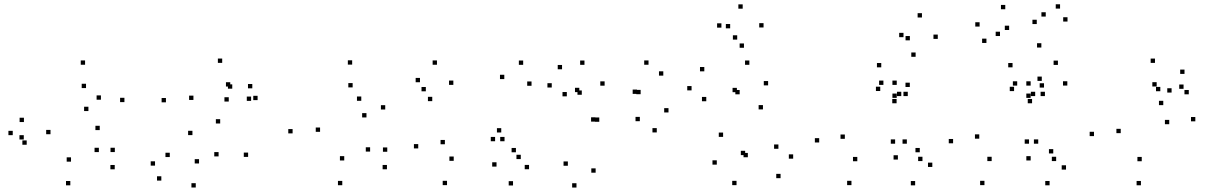

<svg xmlns="http://www.w3.org/2000/svg" viewBox="-20 -836 5620 889"><path d="M511.2 -52.1V-72.1H491.2V-52.1ZM511.7 -131.9V-151.9H491.7V-131.9ZM437.8 -131.8V-151.8H417.8V-131.8ZM308.8 -87.5V-107.5H288.8V-87.5ZM213.8 -214.5V-234.5H193.8V-214.5ZM378.3 -428.2V-448.2H358.3V-428.2ZM447.3 -374.3V-394.3H427.3V-374.3ZM389.4 -321.8V-341.8H369.4V-321.8ZM90.8 -270.9V-290.9H70.8V-270.9ZM39 -210.2V-230.2H19V-210.2ZM103.6 -165.8V-185.8H83.6V-165.8ZM441.8 -233.6V-253.6H421.8V-233.6ZM556.1 -363.2V-383.2H536.1V-363.2ZM373.9 -536.2V-556.2H353.9V-536.2ZM90.1 -190.1V-210.1H70.1V-190.1ZM305.6 22.1V2.1H285.6V22.1Z M1128.8 -109.5V-129.5H1108.8V-109.5ZM999.5 -264.2V-284.2H979.5V-264.2ZM875.6 -373.2V-393.2H855.6V-373.2ZM1046.2 -435.3V-455.3H1026.2V-435.3ZM1055.4 -425.4V-445.4H1035.4V-425.4ZM1039.2 -365.8V-385.8H1019.2V-365.8ZM1172.7 -372.4V-392.4H1152.7V-372.4ZM1148.2 -427V-447H1128.2V-427ZM1142.7 -368.9V-388.9H1122.7V-368.9ZM1008.8 -544.9V-564.9H988.8V-544.9ZM748.3 -362.2V-382.2H728.3V-362.2ZM871 -210.4V-230.4H851V-210.4ZM992.1 -111.8V-131.8H972.1V-111.8ZM901.6 -79.1V-99.1H881.6V-79.1ZM766.1 -108.8V-128.8H746.1V-108.8ZM697.8 -69.1V-89.1H677.8V-69.1ZM727 0.2V-19.8H707V0.2ZM886.4 32.2V12.2H866.4V32.2Z M1771.6 -52.2V-72.2H1751.6V-52.2ZM1773.1 -133.3V-153.3H1753.1V-133.3ZM1693.7 -134.1V-154.1H1673.7V-134.1ZM1573.9 -93V-113H1553.9V-93ZM1462 -225.6V-245.6H1442V-225.6ZM1612.8 -431.3V-451.3H1592.8V-431.3ZM1652.8 -369.2V-389.2H1632.8V-369.2ZM1676.8 -292.2V-312.2H1656.8V-292.2ZM1763.7 -329V-349H1743.7V-329ZM1610.6 -536.8V-556.8H1590.6V-536.8ZM1334.8 -218.4V-238.4H1314.8V-218.4ZM1564.8 21.6V1.6H1544.8V21.6Z M2429.6 -52.4V-72.4H2409.6V-52.4ZM2368.8 -130.9V-150.9H2348.8V-130.9ZM2391.3 -99.4V-119.4H2371.3V-99.4ZM2441.1 -438.8V-458.8H2421.1V-438.8ZM2402.4 -535.8V-555.8H2382.4V-535.8ZM2315 -469.8V-489.8H2295V-469.8ZM2080.8 -91.3V-111.3H2060.8V-91.3ZM2039.9 -168V-188H2019.9V-168ZM2079.1 -443V-463H2059.1V-443ZM2003.2 -536.2V-556.2H1983.2V-536.2ZM1924.6 -455.2V-475.2H1904.6V-455.2ZM1981.4 -367.7V-387.7H1961.4V-367.7ZM1951.7 -413.2V-433.2H1931.7V-413.2ZM1916.5 -148.8V-168.8H1896.5V-148.8ZM2049.8 21.2V1.2H2029.8V21.2ZM2272.4 -182V-202H2252.4V-182ZM2316.1 -182V-202H2296.1V-182ZM2300.9 -222.6V-242.6H2280.9V-222.6ZM2279 -64.6V-84.6H2259V-64.6ZM2355.4 22.8V2.8H2335.4V22.8Z M2737.9 -36.4V-56.4H2717.9V-36.4ZM2929.4 -401.3V-421.3H2909.4V-401.3ZM2946.3 -399.8V-419.8H2926.3V-399.8ZM2942.6 -274.8V-294.8H2922.6V-274.8ZM3021 -222.8V-242.8H3001V-222.8ZM3075.3 -315.3V-335.3H3055.3V-315.3ZM3051.2 -485.8V-505.8H3031.2V-485.8ZM2982.8 -536.2V-556.2H2962.8V-536.2ZM2754.8 -272.1V-292.1H2734.8V-272.1ZM2736.8 -272.9V-292.9H2716.8V-272.9ZM2779.5 -439.3V-459.3H2759.5V-439.3ZM2686.2 -535.8V-555.8H2666.2V-535.8ZM2582.4 -515.2V-535.2H2562.4V-515.2ZM2534.7 -430.8V-450.8H2514.7V-430.8ZM2604.5 -389.9V-409.9H2584.5V-389.9ZM2662.3 -409.5V-429.5H2642.3V-409.5ZM2673.8 -397.2V-417.2H2653.8V-397.2ZM2609.3 -68.5V-88.5H2589.3V-68.5ZM2649.2 32.4V12.4H2629.2V32.4Z M3594.2 -11V-31H3574.2V-11ZM3652.5 -101.3V-121.3H3632.5V-101.3ZM3584.2 -147.1V-167.1H3564.2V-147.1ZM3442.7 -107.9V-127.9H3422.7V-107.9ZM3430.2 -117.8V-137.8H3410.2V-117.8ZM3512.6 -329.4V-349.4H3492.6V-329.4ZM3536.5 -440.7V-460.7H3516.5V-440.7ZM3449.7 -535.9V-555.9H3429.7V-535.9ZM3241.1 -505.7V-525.7H3221.1V-505.7ZM3182.1 -417.5V-437.5H3162.1V-417.5ZM3250.2 -367.2V-387.2H3230.2V-367.2ZM3391.9 -409.2V-429.2H3371.9V-409.2ZM3404.8 -399.3V-419.3H3384.8V-399.3ZM3328.1 -202.2V-222.2H3308.1V-202.2ZM3298.9 -73.7V-93.7H3278.9V-73.7ZM3390.3 21.3V1.3H3370.3V21.3ZM3515.4 -708.8V-728.8H3495.4V-708.8ZM3418.8 -795.8V-815.8H3398.8V-795.8ZM3320.3 -708V-728H3300.3V-708ZM3393.4 -652.6V-672.6H3373.4V-652.6ZM3360.8 -704.8V-724.8H3340.8V-704.8ZM3424.7 -614.8V-634.8H3404.7V-614.8Z M4124.6 -170.6V-190.6H4104.6V-170.6ZM4178.9 -170.6V-190.6H4158.9V-170.6ZM4183.2 -391.1V-411.1H4163.2V-391.1ZM4153.1 -391.1V-411.1H4133.1V-391.1ZM3949.5 -89.4V-109.4H3929.5V-89.4ZM3891.8 -193.2V-213.2H3871.8V-193.2ZM4055.7 -414.6V-434.6H4035.7V-414.6ZM4132.1 -382.8V-402.8H4112.1V-382.8ZM4132.1 -442.9V-462.9H4112.1V-442.9ZM4070.4 -442.9V-462.9H4050.4V-442.9ZM4131.4 -357.8V-377.8H4111.4V-357.8ZM4192.6 -433.2V-453.2H4172.6V-433.2ZM4060.4 -524.2V-544.2H4040.4V-524.2ZM3773 -176.3V-196.3H3753V-176.3ZM3922.4 21.2V1.2H3902.4V21.2ZM4296.8 -63V-83H4276.8V-63ZM4238.8 -130.9V-150.9H4218.8V-130.9ZM4251.2 -90.2V-110.2H4231.2V-90.2ZM4322.1 -655.9V-675.9H4302.1V-655.9ZM4248.8 -755V-775H4228.8V-755ZM4163.4 -663.9V-683.9H4143.4V-663.9ZM4219.5 -573V-593H4199.5V-573ZM4192.9 -649.2V-669.2H4172.9V-649.2ZM4137.4 -97.2V-117.2H4117.4V-97.2ZM4217.3 22.2V2.2H4197.3V22.2Z M4744.6 -170.6V-190.6H4724.6V-170.6ZM4787.2 -170.6V-190.6H4767.2V-170.6ZM4818.2 -391.1V-411.1H4798.2V-391.1ZM4773.1 -391.1V-411.1H4753.1V-391.1ZM4571.6 -90.1V-110.1H4551.6V-90.1ZM4514.2 -193.9V-213.9H4494.2V-193.9ZM4675.4 -414.2V-434.2H4655.4V-414.2ZM4752.1 -382.8V-402.8H4732.1V-382.8ZM4752.1 -439.6V-459.6H4732.1V-439.6ZM4689.8 -439.6V-459.6H4669.8V-439.6ZM4758.7 -357.8V-377.8H4738.7V-357.8ZM4814 -430.5V-450.5H4794V-430.5ZM4668.3 -524.2V-544.2H4648.3V-524.2ZM4393 -172.5V-192.5H4373V-172.5ZM4538.2 21.2V1.2H4518.2V21.2ZM4915.9 -50.7V-70.7H4895.9V-50.7ZM4856.8 -125.5V-145.5H4836.8V-125.5ZM4870.2 -90.2V-110.2H4850.2V-90.2ZM4921.9 -439.8V-459.8H4901.9V-439.8ZM4878.4 -535.4V-555.4H4858.4V-535.4ZM4803.7 -461.4V-481.4H4783.7V-461.4ZM4752.2 -93V-113H4732.2V-93ZM4839.8 22V2H4819.8V22ZM4922.8 -736.2V-756.2H4902.8V-736.2ZM4888.3 -796.2V-816.2H4868.3V-796.2ZM4822 -759.3V-779.3H4802V-759.3ZM4780.4 -724.6V-744.6H4760.4V-724.6ZM4634.6 -793.2V-813.2H4614.6V-793.2ZM4515.8 -713V-733H4495.8V-713ZM4547.4 -637.1V-657.1H4527.4V-637.1ZM4610.2 -669.2V-689.2H4590.2V-669.2ZM4652.5 -697.1V-717.1H4632.5V-697.1ZM4801.7 -615.9V-635.9H4781.7V-615.9Z M5514.6 -274.2V-294.2H5494.6V-274.2ZM5460.1 -424.7V-444.7H5440.1V-424.7ZM5352.5 -413.6V-433.6H5332.5V-413.6ZM5366.2 -349.2V-369.2H5346.2V-349.2ZM5393.8 -260.9V-280.9H5373.8V-260.9ZM5266.5 -89.4V-109.4H5246.5V-89.4ZM5169.2 -219.5V-239.5H5149.2V-219.5ZM5335.6 -435.5V-455.5H5315.6V-435.5ZM5404.7 -407.4V-427.4H5384.7V-407.4ZM5484.3 -399.3V-419.3H5464.3V-399.3ZM5464.5 -493.8V-513.8H5444.5V-493.8ZM5327.8 -544.8V-564.8H5307.8V-544.8ZM5045.4 -205.8V-225.8H5025.4V-205.8ZM5262.7 21.9V1.9H5242.7V21.9Z"/></svg>

Font: Monaspace Radon Dots Var
Style: Regular
Weight: 400
Designer: Riley Cran and the Lettermatic Team
Version: Version 1.100 (Monaspace Radon Dots)